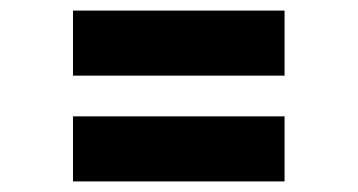

<svg xmlns="http://www.w3.org/2000/svg" viewBox="-20 -479 676 363"><path d="M118 -336V-459H518V-336ZM118 -136V-259H518V-136Z"/></svg>

Font: Figtree ExtraBold
Style: Regular
Weight: 800
Designer: Erik Kennedy
Foundry: Erik Kennedy
Version: Version 2.002